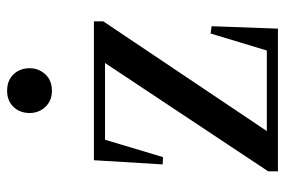

<svg xmlns="http://www.w3.org/2000/svg" viewBox="-154 -666 820 553"><g transform="rotate(-90 256.5 -390.0)"><path d="M207 -715C207 -697.7 212.8 -682.7 224.5 -670C236.2 -657.3 251.7 -651 271 -651C291 -651 306.8 -657.3 318.5 -670C330.2 -682.7 336 -697.7 336 -715C336 -733.7 330.2 -749.2 318.5 -761.5C306.8 -773.8 291 -780 271 -780C251.7 -780 236.2 -773.8 224.5 -761.5C212.8 -749.2 207 -733.7 207 -715ZM471 -530H71L59 -332L80 -331L130 -498H351L39 -28V0H450L457 -191L436 -194L387 -32H155L471 -503Z"/></g></svg>

Font: Libre Caslon Text
Style: Regular
Weight: 400
Designer: Pablo Impallari, Rodrigo Fuenzalida
Foundry: Pablo Impallari, Rodrigo Fuenzalida
Version: Version 1.000; ttfautohint (v0.93) -l 8 -r 50 -G 200 -x 14 -